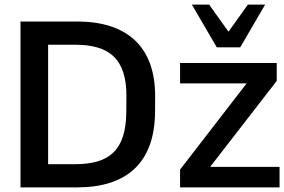

<svg xmlns="http://www.w3.org/2000/svg" viewBox="-20 -812 1231 832"><path d="M314 0C526.9 0 650.4 -104.5 651.9 -326.7L652.3 -392.1C653.8 -613.3 526.9 -718.8 314 -718.8H68.8V0ZM188.5 -618.2H305.2C452.6 -618.2 529.3 -558.1 527.8 -392.1L527.3 -326.7C525.9 -159.7 453.1 -100.6 305.2 -100.6H188.5ZM1191.4 0V-88.9H890.6L1179.2 -461.4V-539.1H760.3V-450.7H1048.8L760.3 -77.1V0ZM1021 -606.9 1128.9 -792H1054.2L970.2 -674.8L886.2 -792H811.5L919.4 -606.9Z"/></svg>

Font: Winston Medium
Style: Regular
Weight: 500
Designer: Vernon Adams, Kim Jin-seong, David Berlow, Cristiano Sobral
Foundry: The Winston Project Authors
Version: Version 3.004